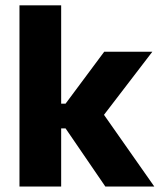

<svg xmlns="http://www.w3.org/2000/svg" viewBox="-20 -680 584 700"><path d="M364 0 219 -212H179V-302H219L360 -491.5H535.5L348.5 -247.5V-276.5L542.5 0ZM51 0V-660.5H203V0Z"/></svg>

Font: Anek Latin
Style: Bold
Weight: 700
Designer: Yesha Goshar
Foundry: Ek Type
Version: Version 1.003